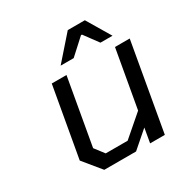

<svg xmlns="http://www.w3.org/2000/svg" viewBox="-165 -858 961 994"><g transform="rotate(-30 315.0 -360.5)"><path d="M250 -580 374 -721H476L560 -580H488L426 -664H420L328 -580ZM176 0 90 -105 164 -523H252L182 -126L225 -70H356L481 -178L542 -523H630L538 0H450L465 -86L366 0Z"/></g></svg>

Font: Tomorrow
Style: Italic
Weight: 400
Italic angle: -10°
Designer: Tony de Marco, Monica Rizzolli
Foundry: Just in Type
Version: Version 2.002